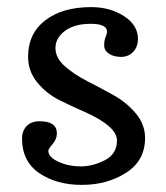

<svg xmlns="http://www.w3.org/2000/svg" viewBox="-20 -510 467 540"><path d="M236 -490Q290 -490 329 -464.5Q368 -439 368 -401Q368 -378 354.5 -364Q341 -350 320.5 -350Q300 -350 286.5 -359Q273 -368 273 -382.5Q273 -397 277 -406Q281 -415 281 -421Q281 -443 235 -443Q189 -443 162.5 -423Q136 -403 136 -375Q136 -347 162 -324Q188 -301 225 -282Q262 -263 299 -242.5Q336 -222 362 -191Q388 -160 388 -122Q388 -58 334.5 -24Q281 10 210 10Q139 10 90.5 -23Q42 -56 42 -120Q42 -142 55 -155.5Q68 -169 91 -169Q140 -169 140 -135Q140 -119 128 -105Q116 -91 116 -86Q116 -68 144.5 -55Q173 -42 207 -42Q241 -42 275 -59.5Q309 -77 309 -115Q309 -154 221 -194Q184 -210 147 -228.5Q110 -247 84.5 -278.5Q59 -310 59 -350Q59 -416 107.5 -453Q156 -490 236 -490Z"/></svg>

Font: Esteban
Style: Regular
Weight: 400
Designer: Angelica Diaz Rivera
Foundry: Angelica Diaz Rivera
Version: Version 1.002